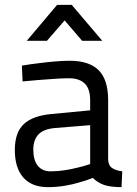

<svg xmlns="http://www.w3.org/2000/svg" viewBox="-20 -760 565 790"><path d="M425 -101Q427 -77 443 -67.5Q459 -58 483 -55L480 10Q435 10 408.5 1Q382 -8 362 -28Q335 -17 305 -9Q279 -1 245.5 4.5Q212 10 177 10Q111 10 76 -29.5Q41 -69 41 -143Q41 -215 78 -249.5Q115 -284 193 -291L351 -306V-347Q351 -395 328.5 -416.5Q306 -438 264 -438Q236 -438 203 -435.5Q170 -433 141 -431Q107 -428 73 -425L70 -490Q105 -496 140 -500Q170 -504 204 -507Q238 -510 267 -510Q347 -510 386 -471Q425 -432 425 -347ZM203 -233Q157 -228 137 -205.5Q117 -183 117 -145Q117 -101 135.5 -78Q154 -55 188 -55Q217 -55 246 -59.5Q275 -64 298 -70Q325 -76 351 -85V-245ZM215 -740H275L401 -592H318L246 -676L173 -592H90Z"/></svg>

Font: TitilliumText22L 400 wt
Style: 400 wt
Weight: 400
Designer: Campivisivi
Foundry: Campivisivi
Version: 1.000